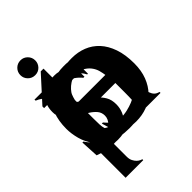

<svg xmlns="http://www.w3.org/2000/svg" viewBox="-263 -797 1098 1098"><g transform="rotate(-45 286.5 -248.0)"><path d="M409.2 -295.9Q407.2 -311.5 401.4 -334Q395.5 -356.4 379.9 -376.5Q364.3 -396.5 338.4 -409.7Q312.5 -422.9 272.5 -422.9Q231.4 -422.9 204.1 -409.7Q176.8 -396.5 160.6 -376.5Q144.5 -356.4 136.2 -334Q127.9 -311.5 126 -295.9ZM457 -14.6Q418 0 376 8.8Q334 17.6 292 17.6Q213.9 17.6 164.1 -7.3Q114.3 -32.2 85.4 -70.3Q56.6 -108.4 44.9 -152.3Q33.2 -196.3 33.2 -235.4Q33.2 -298.8 51.8 -348.1Q70.3 -397.5 102.5 -431.2Q134.8 -464.8 179.2 -482.4Q223.6 -500 274.4 -500Q336.9 -500 378.4 -481Q419.9 -461.9 444.3 -433.1Q468.8 -404.3 480.5 -370.1Q492.2 -335.9 496.6 -305.2Q501 -274.4 500.5 -251.5Q500 -228.5 501 -222.7H125Q126 -204.1 130.9 -176.3Q135.7 -148.4 152.3 -122.1Q168.9 -95.7 201.7 -77.1Q234.4 -58.6 290 -58.6Q323.2 -58.6 350.6 -64.9Q377.9 -71.3 399.4 -80.1Q420.9 -88.9 436.5 -100.1Q452.1 -111.3 460.9 -120.1L468.8 -116.2Z M85.9 0V-313.5Q85.9 -365.2 84.5 -393.6Q83 -421.9 77.6 -437Q72.3 -452.1 61.5 -458.5Q50.8 -464.8 33.2 -473.6V-482.4H160.2L170.9 -415Q180.7 -427.7 192.9 -442.4Q205.1 -457 224.6 -470.2Q244.1 -483.4 271.5 -491.7Q298.8 -500 338.9 -500Q391.6 -500 424.3 -484.9Q457 -469.7 475.6 -441.4Q494.1 -413.1 500.5 -371.6Q506.8 -330.1 506.8 -276.4V-147.5Q506.8 -114.3 508.3 -89.8Q509.8 -65.4 515.6 -48.8Q521.5 -32.2 531.2 -22.5Q541 -12.7 559.6 -7.8V0H365.2V-7.8Q381.8 -10.7 392.6 -18.6Q403.3 -26.4 408.7 -42Q414.1 -57.6 415.5 -83.5Q417 -109.4 417 -147.5V-267.6Q417 -299.8 414.6 -328.6Q412.1 -357.4 401.9 -378.4Q391.6 -399.4 370.6 -411.1Q349.6 -422.9 312.5 -422.9Q270.5 -422.9 243.7 -407.7Q216.8 -392.6 202.1 -365.7Q187.5 -338.9 181.6 -301.3Q175.8 -263.7 175.8 -218.8V-147.5Q175.8 -114.3 177.7 -89.8Q179.7 -65.4 185.1 -48.8Q190.4 -32.2 200.2 -22.5Q210 -12.7 228.5 -7.8V0Z M291 0Q265.6 8.8 244.1 13.2Q222.7 17.6 198.2 17.6Q159.2 17.6 138.2 4.9Q117.2 -7.8 107.4 -28.8Q97.7 -49.8 96.2 -75.7Q94.7 -101.6 94.7 -127V-409.2H27.3V-422.9L162.1 -571.3H184.6V-482.4H291V-409.2H184.6V-165Q184.6 -137.7 185.5 -118.2Q186.5 -98.6 190.9 -85.4Q195.3 -72.3 206.1 -65.4Q216.8 -58.6 235.4 -58.6Q251 -58.6 265.6 -66.4Q280.3 -74.2 293.9 -82H301.8Z M85.9 -310.5Q85.9 -356.4 84 -385.7Q82 -415 76.7 -433.1Q71.3 -451.2 60.5 -460Q49.8 -468.8 34.2 -473.6V-482.4H162.1L168.9 -418H170.9Q178.7 -430.7 187.5 -445.3Q196.3 -460 209.5 -472.2Q222.7 -484.4 240.7 -492.2Q258.8 -500 287.1 -500Q300.8 -500 315.4 -497.6Q330.1 -495.1 343.8 -493.2V-371.1H337.9Q334 -377.9 329.6 -385.3Q325.2 -392.6 318.8 -398.9Q312.5 -405.3 302.2 -409.2Q292 -413.1 277.3 -413.1Q222.7 -413.1 199.2 -365.7Q175.8 -318.4 175.8 -237.3V-170.9Q175.8 -126 178.2 -96.7Q180.7 -67.4 186 -49.3Q191.4 -31.2 201.2 -22Q210.9 -12.7 228.5 -7.8V0H85.9Z M409.2 -295.9Q407.2 -311.5 401.4 -334Q395.5 -356.4 379.9 -376.5Q364.3 -396.5 338.4 -409.7Q312.5 -422.9 272.5 -422.9Q231.4 -422.9 204.1 -409.7Q176.8 -396.5 160.6 -376.5Q144.5 -356.4 136.2 -334Q127.9 -311.5 126 -295.9ZM457 -14.6Q418 0 376 8.8Q334 17.6 292 17.6Q213.9 17.6 164.1 -7.3Q114.3 -32.2 85.4 -70.3Q56.6 -108.4 44.9 -152.3Q33.2 -196.3 33.2 -235.4Q33.2 -298.8 51.8 -348.1Q70.3 -397.5 102.5 -431.2Q134.8 -464.8 179.2 -482.4Q223.6 -500 274.4 -500Q336.9 -500 378.4 -481Q419.9 -461.9 444.3 -433.1Q468.8 -404.3 480.5 -370.1Q492.2 -335.9 496.6 -305.2Q501 -274.4 500.5 -251.5Q500 -228.5 501 -222.7H125Q126 -204.1 130.9 -176.3Q135.7 -148.4 152.3 -122.1Q168.9 -95.7 201.7 -77.1Q234.4 -58.6 290 -58.6Q323.2 -58.6 350.6 -64.9Q377.9 -71.3 399.4 -80.1Q420.9 -88.9 436.5 -100.1Q452.1 -111.3 460.9 -120.1L468.8 -116.2Z M75.2 202.1V-264.6Q75.2 -331.1 74.2 -369.1Q73.2 -407.2 68.8 -428.2Q64.5 -449.2 53.2 -457.5Q42 -465.8 23.4 -473.6L22.5 -482.4H150.4L160.2 -418.9Q171.9 -430.7 185.5 -444.8Q199.2 -459 219.7 -471.7Q240.2 -484.4 270 -492.2Q299.8 -500 341.8 -500Q390.6 -500 432.6 -483.4Q474.6 -466.8 505.9 -433.1Q537.1 -399.4 555.2 -347.7Q573.2 -295.9 573.2 -225.6Q573.2 -167 555.7 -121.6Q538.1 -76.2 507.8 -44.9Q477.5 -13.7 436 2Q394.5 17.6 345.7 17.6Q323.2 17.6 289.1 12.7Q254.9 7.8 229.5 -6.8L198.2 -113.3H207Q221.7 -95.7 233.9 -85.4Q246.1 -75.2 260.7 -69.3Q275.4 -63.5 293.5 -61Q311.5 -58.6 335.9 -58.6Q365.2 -58.6 392.1 -69.3Q418.9 -80.1 438.5 -102.1Q458 -124 469.7 -157.2Q481.4 -190.4 481.4 -235.4Q481.4 -281.2 468.8 -316.4Q456.1 -351.6 435.1 -375.5Q414.1 -399.4 386.2 -411.1Q358.4 -422.9 327.1 -422.9Q273.4 -422.9 241.2 -401.4Q209 -379.9 192.4 -347.7Q175.8 -315.4 170.4 -276.4Q165 -237.3 165 -203.1V121.1Q165 141.6 172.4 155.8Q179.7 169.9 188.5 178.2Q197.3 186.5 206.1 190.4Q214.8 194.3 217.8 194.3V202.1Z M85.9 -310.5Q85.9 -356.4 84 -385.7Q82 -415 76.7 -433.1Q71.3 -451.2 60.5 -460Q49.8 -468.8 34.2 -473.6V-482.4H162.1L168.9 -418H170.9Q178.7 -430.7 187.5 -445.3Q196.3 -460 209.5 -472.2Q222.7 -484.4 240.7 -492.2Q258.8 -500 287.1 -500Q300.8 -500 315.4 -497.6Q330.1 -495.1 343.8 -493.2V-371.1H337.9Q334 -377.9 329.6 -385.3Q325.2 -392.6 318.8 -398.9Q312.5 -405.3 302.2 -409.2Q292 -413.1 277.3 -413.1Q222.7 -413.1 199.2 -365.7Q175.8 -318.4 175.8 -237.3V-170.9Q175.8 -126 178.2 -96.7Q180.7 -67.4 186 -49.3Q191.4 -31.2 201.2 -22Q210.9 -12.7 228.5 -7.8V0H85.9Z M125 -578.1Q99.6 -578.1 82 -595.7Q64.5 -613.3 64.5 -637.7Q64.5 -663.1 82 -680.7Q99.6 -698.2 125 -698.2Q149.4 -698.2 167 -680.7Q184.6 -663.1 184.6 -637.7Q184.6 -613.3 167.5 -595.7Q150.4 -578.1 125 -578.1ZM83 0V-310.5Q83 -356.4 81.1 -385.7Q79.1 -415 73.7 -433.1Q68.4 -451.2 57.6 -460Q46.9 -468.8 31.2 -473.6V-482.4H172.9V-163.1Q172.9 -119.1 174.3 -92.3Q175.8 -65.4 181.6 -49.3Q187.5 -33.2 197.8 -23.9Q208 -14.6 225.6 -7.8V0Z M50.8 -115.2Q56.6 -106.4 64.5 -96.2Q72.3 -85.9 84 -78.1Q95.7 -70.3 112.8 -64.5Q129.9 -58.6 154.3 -58.6Q196.3 -58.6 219.7 -82Q243.2 -105.5 243.2 -132.8Q243.2 -158.2 228.5 -175.8Q213.9 -193.4 191.9 -207.5Q169.9 -221.7 144 -235.4Q118.2 -249 96.2 -266.1Q74.2 -283.2 59.6 -305.2Q44.9 -327.1 44.9 -359.4Q44.9 -421.9 84 -460.9Q123 -500 200.2 -500Q217.8 -500 233.9 -496.1Q250 -492.2 262.7 -487.8Q275.4 -483.4 284.7 -479Q293.9 -474.6 299.8 -474.6Q301.8 -474.6 304.2 -476.6Q306.6 -478.5 308.6 -480.5H317.4V-373H308.6Q293.9 -391.6 272 -407.2Q250 -422.9 208 -422.9Q174.8 -422.9 155.8 -405.8Q136.7 -388.7 136.7 -368.2Q136.7 -344.7 151.4 -329.1Q166 -313.5 188 -299.3Q210 -285.2 235.8 -271Q261.7 -256.8 283.7 -238.3Q305.7 -219.7 320.3 -194.8Q335 -169.9 335 -132.8Q335 -102.5 323.7 -75.7Q312.5 -48.8 290 -27.8Q267.6 -6.8 234.4 5.4Q201.2 17.6 157.2 17.6Q128.9 17.6 102.1 10.7Q75.2 3.9 48.8 -5.9L43 -115.2Z M409.2 -295.9Q407.2 -311.5 401.4 -334Q395.5 -356.4 379.9 -376.5Q364.3 -396.5 338.4 -409.7Q312.5 -422.9 272.5 -422.9Q231.4 -422.9 204.1 -409.7Q176.8 -396.5 160.6 -376.5Q144.5 -356.4 136.2 -334Q127.9 -311.5 126 -295.9ZM457 -14.6Q418 0 376 8.8Q334 17.6 292 17.6Q213.9 17.6 164.1 -7.3Q114.3 -32.2 85.4 -70.3Q56.6 -108.4 44.9 -152.3Q33.2 -196.3 33.2 -235.4Q33.2 -298.8 51.8 -348.1Q70.3 -397.5 102.5 -431.2Q134.8 -464.8 179.2 -482.4Q223.6 -500 274.4 -500Q336.9 -500 378.4 -481Q419.9 -461.9 444.3 -433.1Q468.8 -404.3 480.5 -370.1Q492.2 -335.9 496.6 -305.2Q501 -274.4 500.5 -251.5Q500 -228.5 501 -222.7H125Q126 -204.1 130.9 -176.3Q135.7 -148.4 152.3 -122.1Q168.9 -95.7 201.7 -77.1Q234.4 -58.6 290 -58.6Q323.2 -58.6 350.6 -64.9Q377.9 -71.3 399.4 -80.1Q420.9 -88.9 436.5 -100.1Q452.1 -111.3 460.9 -120.1L468.8 -116.2Z M50.8 -115.2Q56.6 -106.4 64.5 -96.2Q72.3 -85.9 84 -78.1Q95.7 -70.3 112.8 -64.5Q129.9 -58.6 154.3 -58.6Q196.3 -58.6 219.7 -82Q243.2 -105.5 243.2 -132.8Q243.2 -158.2 228.5 -175.8Q213.9 -193.4 191.9 -207.5Q169.9 -221.7 144 -235.4Q118.2 -249 96.2 -266.1Q74.2 -283.2 59.6 -305.2Q44.9 -327.1 44.9 -359.4Q44.9 -421.9 84 -460.9Q123 -500 200.2 -500Q217.8 -500 233.9 -496.1Q250 -492.2 262.7 -487.8Q275.4 -483.4 284.7 -479Q293.9 -474.6 299.8 -474.6Q301.8 -474.6 304.2 -476.6Q306.6 -478.5 308.6 -480.5H317.4V-373H308.6Q293.9 -391.6 272 -407.2Q250 -422.9 208 -422.9Q174.8 -422.9 155.8 -405.8Q136.7 -388.7 136.7 -368.2Q136.7 -344.7 151.4 -329.1Q166 -313.5 188 -299.3Q210 -285.2 235.8 -271Q261.7 -256.8 283.7 -238.3Q305.7 -219.7 320.3 -194.8Q335 -169.9 335 -132.8Q335 -102.5 323.7 -75.7Q312.5 -48.8 290 -27.8Q267.6 -6.8 234.4 5.4Q201.2 17.6 157.2 17.6Q128.9 17.6 102.1 10.7Q75.2 3.9 48.8 -5.9L43 -115.2Z"/></g></svg>

Font: Padauk Grand Pro
Style: Regular
Weight: 400
Designer: Debbi Hosken
Foundry: SIL
Version: Version 2.8.2